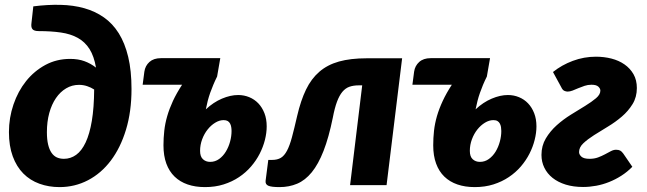

<svg xmlns="http://www.w3.org/2000/svg" viewBox="-20 -756 2642 784"><path d="M116 -730Q174.5 -737.5 227 -736.2Q279.5 -735 324 -722.5Q368.5 -710 404.2 -685Q440 -660 465 -620Q490 -580 503.5 -523.8Q517 -467.5 517 -392.5Q517 -300.5 494.5 -226.5Q472 -152.5 432.5 -100.2Q393 -48 339.2 -20Q285.5 8 223 8Q179 8 141 -5.8Q103 -19.5 75.2 -47.5Q47.5 -75.5 32 -117.8Q16.5 -160 16.5 -216.5Q16.5 -275 35 -329.2Q53.5 -383.5 86.5 -424.8Q119.5 -466 165.2 -490.8Q211 -515.5 266.5 -515.5Q299.5 -515.5 324.8 -506.2Q350 -497 372 -480Q364 -526.5 345.5 -555.8Q327 -585 297.8 -601.2Q268.5 -617.5 228.8 -623.2Q189 -629 138.5 -629Q119 -629 112.5 -637Q106 -645 108.5 -662ZM241 -107.5Q268.5 -107.5 291 -123.8Q313.5 -140 329.8 -174.5Q346 -209 355 -262.5Q364 -316 364.5 -390.5Q351.5 -399 335.8 -404.2Q320 -409.5 302.5 -409.5Q274 -409.5 250 -395.2Q226 -381 208.5 -355.5Q191 -330 181.2 -294.5Q171.5 -259 171.5 -216.5Q171.5 -186.5 176.5 -165.8Q181.5 -145 190.5 -132Q199.5 -119 212.2 -113.2Q225 -107.5 241 -107.5Z M569.5 -463.5Q573 -487.5 590.2 -503Q607.5 -518.5 637 -518.5H879.5L866.5 -443.5Q857.5 -425.5 850.8 -409.2Q844 -393 838.2 -376.8Q832.5 -360.5 828.2 -344Q824 -327.5 820.5 -309.5Q851.5 -338.5 886.2 -353.2Q921 -368 952.5 -368Q976.5 -368 997.8 -359.2Q1019 -350.5 1034.8 -334Q1050.5 -317.5 1059.8 -293.8Q1069 -270 1069 -240Q1069 -213.5 1061.8 -184.8Q1054.5 -156 1040.5 -128.5Q1026.5 -101 1005.2 -76.2Q984 -51.5 956 -32.8Q928 -14 893.2 -3Q858.5 8 817 8Q777.5 8 746.2 -2.8Q715 -13.5 693 -34.8Q671 -56 659.2 -88Q647.5 -120 647.5 -162.5Q647.5 -192.5 650.8 -222Q654 -251.5 662.8 -281.8Q671.5 -312 686.2 -343.8Q701 -375.5 723.5 -410H562.5ZM838 -95Q858.5 -95 874.8 -106.8Q891 -118.5 902.2 -137Q913.5 -155.5 919.5 -177.8Q925.5 -200 925.5 -221Q925.5 -229 924.2 -237Q923 -245 919.5 -251.5Q916 -258 909.8 -261.8Q903.5 -265.5 893 -265.5Q876 -265.5 858.8 -255Q841.5 -244.5 827.8 -227.2Q814 -210 805.5 -187.2Q797 -164.5 797 -140Q797 -116.5 808.8 -105.8Q820.5 -95 838 -95Z M1193.5 -283Q1208 -345.5 1229.5 -390Q1251 -434.5 1284 -463Q1317 -491.5 1364.2 -504.8Q1411.5 -518 1477.5 -518H1622L1558.5 0H1409.5L1459 -407.5H1445.5Q1423.5 -407.5 1407 -401.8Q1390.5 -396 1378 -381Q1365.5 -366 1356 -340.5Q1346.5 -315 1339 -275.5Q1322.5 -194.5 1301.2 -140Q1280 -85.5 1253 -52.5Q1226 -19.5 1193.2 -5.8Q1160.5 8 1121.5 8Q1088.5 8 1075.8 2.5Q1063 -3 1064.5 -17.5L1075.5 -103H1091Q1112.5 -103 1126.8 -111.5Q1141 -120 1152 -140.8Q1163 -161.5 1172.2 -196Q1181.5 -230.5 1193.5 -283Z M1671 -463.5Q1674.5 -487.5 1691.8 -503Q1709 -518.5 1738.5 -518.5H1981L1968 -443.5Q1959 -425.5 1952.2 -409.2Q1945.5 -393 1939.8 -376.8Q1934 -360.5 1929.8 -344Q1925.5 -327.5 1922 -309.5Q1953 -338.5 1987.8 -353.2Q2022.5 -368 2054 -368Q2078 -368 2099.2 -359.2Q2120.5 -350.5 2136.2 -334Q2152 -317.5 2161.2 -293.8Q2170.5 -270 2170.5 -240Q2170.5 -213.5 2163.2 -184.8Q2156 -156 2142 -128.5Q2128 -101 2106.8 -76.2Q2085.5 -51.5 2057.5 -32.8Q2029.5 -14 1994.8 -3Q1960 8 1918.5 8Q1879 8 1847.8 -2.8Q1816.5 -13.5 1794.5 -34.8Q1772.5 -56 1760.8 -88Q1749 -120 1749 -162.5Q1749 -192.5 1752.2 -222Q1755.5 -251.5 1764.2 -281.8Q1773 -312 1787.8 -343.8Q1802.5 -375.5 1825 -410H1664ZM1939.5 -95Q1960 -95 1976.2 -106.8Q1992.5 -118.5 2003.8 -137Q2015 -155.5 2021 -177.8Q2027 -200 2027 -221Q2027 -229 2025.8 -237Q2024.5 -245 2021 -251.5Q2017.5 -258 2011.2 -261.8Q2005 -265.5 1994.5 -265.5Q1977.5 -265.5 1960.2 -255Q1943 -244.5 1929.2 -227.2Q1915.5 -210 1907 -187.2Q1898.5 -164.5 1898.5 -140Q1898.5 -116.5 1910.2 -105.8Q1922 -95 1939.5 -95Z M2413.5 -524.5Q2446.5 -524.5 2476.8 -516.8Q2507 -509 2530 -493Q2553 -477 2566.8 -453Q2580.5 -429 2580.5 -396.5Q2580.5 -359.5 2563 -331Q2545.5 -302.5 2519.2 -280Q2493 -257.5 2462.5 -239.2Q2432 -221 2405.8 -204.2Q2379.5 -187.5 2362 -171Q2344.5 -154.5 2344.5 -135Q2344.5 -125 2354.2 -116.2Q2364 -107.5 2387.5 -107.5Q2406.5 -107.5 2422 -113.2Q2437.5 -119 2450.5 -126Q2463.5 -133 2474.5 -138.8Q2485.5 -144.5 2495.5 -144.5Q2506 -144.5 2512.2 -141.2Q2518.5 -138 2525 -129L2562 -75Q2541.5 -54 2517.2 -38.5Q2493 -23 2467.2 -12.8Q2441.5 -2.5 2414.5 2.5Q2387.5 7.5 2361 7.5Q2321.5 7.5 2290 -2.2Q2258.5 -12 2236.5 -29.5Q2214.5 -47 2202.8 -71Q2191 -95 2191 -123.5Q2191 -161 2208.8 -190.8Q2226.5 -220.5 2253.2 -244.5Q2280 -268.5 2311.2 -287.8Q2342.5 -307 2369.2 -323.5Q2396 -340 2413.8 -355Q2431.5 -370 2431.5 -386Q2431.5 -394.5 2423.2 -402.2Q2415 -410 2395 -410Q2380.5 -410 2367 -405.5Q2353.5 -401 2341.2 -395.8Q2329 -390.5 2318 -386.2Q2307 -382 2297.5 -382Q2291.5 -382 2284.2 -385.2Q2277 -388.5 2271.5 -400.5L2238 -462Q2273.5 -490.5 2319 -507.5Q2364.5 -524.5 2413.5 -524.5Z"/></svg>

Font: Lato Black
Style: Italic
Weight: 900
Italic angle: -7°
Designer: Lukasz Dziedzic
Foundry: tyPoland Lukasz Dziedzic
Version: Version 2.007; 2014-02-27